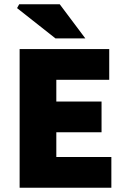

<svg xmlns="http://www.w3.org/2000/svg" viewBox="-20 -880 596 900"><path d="M72 0V-650H492V-506H244V-404H456V-260H244V-144H502V0ZM240 -700 60 -842 70 -860H260L380 -700Z"/></svg>

Font: Source Sans 3 ExtraLight Black
Style: Regular
Weight: 900
Version: Version 3.052;hotconv 1.1.0;makeotfexe 2.6.0